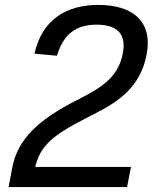

<svg xmlns="http://www.w3.org/2000/svg" viewBox="-20 -762 660 782"><path d="M380 -742C256 -742 152 -686.5 120.5 -543.5L212 -535C239.5 -627 293.5 -661.5 373.5 -661.5C457 -661.5 496 -624.5 480 -543C460 -439.5 381 -399.5 291 -353C141 -276.5 53.5 -198.5 30.5 -82L15 0H497.5L513.5 -82H123.5C143.5 -168 196.5 -212 323.5 -277C425 -330 546 -380 577 -539C603.5 -676.5 519 -742 380 -742Z"/></svg>

Font: Monaspace Neon
Style: Italic
Weight: 400
Italic angle: -11°
Designer: Riley Cran & the Lettermatic Team
Foundry: Lettermatic
Version: Version 1.200 (Monaspace Neon)